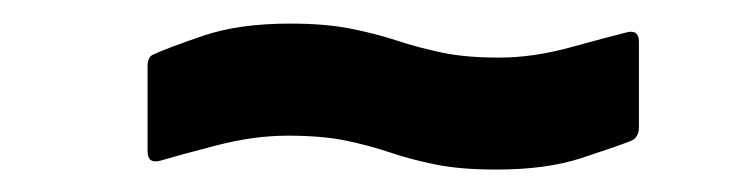

<svg xmlns="http://www.w3.org/2000/svg" viewBox="-20 -384 640 166"><path d="M409.3 -237.4Q378.3 -237.4 356.8 -241.7Q335.3 -246.1 317.5 -252.1Q299.7 -258.1 279.2 -262.4Q258.7 -266.7 228.7 -266.7Q199.6 -266.7 167.6 -258.4Q135.6 -250.1 118.6 -245.1Q107.6 -242.1 107.6 -253.1V-326.9Q107.6 -334.9 112.6 -336.9Q124.9 -342.6 155.7 -353.1Q186.6 -363.6 230.7 -363.6Q261.7 -363.6 283.3 -359.2Q305 -354.9 323.2 -348.9Q341.3 -342.9 361.8 -338.6Q382.3 -334.2 411.3 -334.2Q441.1 -334.2 473.3 -343.1Q505.4 -351.9 521.4 -355.9Q532.4 -358.9 532.4 -347.9V-274.1Q532.4 -265.1 525.4 -262.1Q512.4 -257.1 482.3 -247.2Q452.1 -237.4 409.3 -237.4Z"/></svg>

Font: Sofia Sans Hairline
Style: Italic
Weight: 1
Italic angle: -9°
Designer: Botio Nikoltchev, Ani Petrova
Foundry: lettersoup
Version: Version 4.102